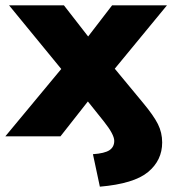

<svg xmlns="http://www.w3.org/2000/svg" viewBox="-35 -512 647 721"><path d="M340 189 314 67Q358 64 376 52Q394 40 394 17Q394 -7 355 -56L295 -131L192 0H-15L195 -253L-1 -492H205L296 -375L386 -492H592L396 -254L502 -126Q542 -78 558 -46Q574 -14 574 23Q574 90 521 134Q468 178 340 189Z"/></svg>

Font: Nunito Sans Black
Style: Regular
Weight: 900
Designer: Vernon Adams
Foundry: Vernon Adams
Version: Version 3.006; ttfautohint (v1.8.3)